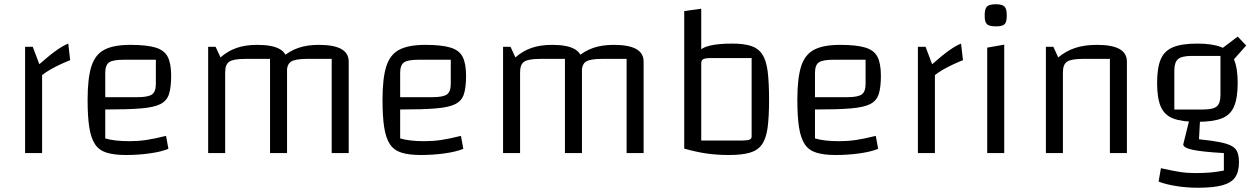

<svg xmlns="http://www.w3.org/2000/svg" viewBox="-20 -720 5910 903"><path d="M134 -500 165 -418Q214 -461 245 -483Q276 -505 301 -515L310 -437Q287 -428 263.5 -417Q240 -406 218 -393.5Q196 -381 178 -367V0H98V-500Z M572 9Q517 9 481.5 -2Q446 -13 427 -41.5Q408 -70 400 -120.5Q392 -171 392 -250Q392 -351 409.5 -407Q427 -463 470.5 -486Q514 -509 593 -509Q669 -509 711 -496.5Q753 -484 769 -452.5Q785 -421 785 -363Q785 -310 775 -278Q765 -246 734.5 -230.5Q704 -215 642 -210Q580 -205 475 -205H445V-263H627Q677 -263 695 -276Q713 -289 713 -325V-439H561Q511 -439 493 -426.5Q475 -414 475 -377V-69Q518 -56 589 -56Q629 -56 667 -61.5Q705 -67 761 -81L772 -20Q738 -6 683.5 1.5Q629 9 572 9Z M959 0V-500H994L1017 -450Q1051 -480 1092.5 -494.5Q1134 -509 1190 -509Q1260 -509 1295 -489.5Q1330 -470 1330 -430V0H1250V-443H1133Q1078 -443 1058.5 -430Q1039 -417 1039 -380V0ZM1250 0V-500L1307 -450Q1341 -480 1382.5 -494.5Q1424 -509 1480 -509Q1550 -509 1585 -489.5Q1620 -470 1620 -430V0H1540V-443H1423Q1368 -443 1348.5 -430Q1329 -417 1329 -380V0Z M1959 9Q1904 9 1868.5 -2Q1833 -13 1814 -41.5Q1795 -70 1787 -120.5Q1779 -171 1779 -250Q1779 -351 1796.5 -407Q1814 -463 1857.5 -486Q1901 -509 1980 -509Q2056 -509 2098 -496.5Q2140 -484 2156 -452.5Q2172 -421 2172 -363Q2172 -310 2162 -278Q2152 -246 2121.5 -230.5Q2091 -215 2029 -210Q1967 -205 1862 -205H1832V-263H2014Q2064 -263 2082 -276Q2100 -289 2100 -325V-439H1948Q1898 -439 1880 -426.5Q1862 -414 1862 -377V-69Q1905 -56 1976 -56Q2016 -56 2054 -61.5Q2092 -67 2148 -81L2159 -20Q2125 -6 2070.5 1.5Q2016 9 1959 9Z M2346 0V-500H2381L2404 -450Q2438 -480 2479.5 -494.5Q2521 -509 2577 -509Q2647 -509 2682 -489.5Q2717 -470 2717 -430V0H2637V-443H2520Q2465 -443 2445.5 -430Q2426 -417 2426 -380V0ZM2637 0V-500L2694 -450Q2728 -480 2769.5 -494.5Q2811 -509 2867 -509Q2937 -509 2972 -489.5Q3007 -470 3007 -430V0H2927V-443H2810Q2755 -443 2735.5 -430Q2716 -417 2716 -380V0Z M3425 -515Q3478 -515 3512 -504Q3546 -493 3565 -464.5Q3584 -436 3590.5 -384Q3597 -332 3597 -250Q3597 -169 3590 -118.5Q3583 -68 3563 -40Q3543 -12 3505.5 -1.5Q3468 9 3409 9Q3348 9 3311 0Q3274 -9 3255 -35.5Q3236 -62 3229.5 -113.5Q3223 -165 3223 -250Q3223 -337 3230 -389.5Q3237 -442 3257.5 -469Q3278 -496 3318.5 -505.5Q3359 -515 3425 -515ZM3515 -447H3325Q3298 -447 3288 -442Q3278 -437 3278 -422V-59H3467Q3494 -59 3504.5 -63Q3515 -67 3515 -78ZM3198 -668 3278 -679V-93V-43L3409 9Q3352 9 3303.5 2Q3255 -5 3198 -21Z M3910 9Q3855 9 3819.5 -2Q3784 -13 3765 -41.5Q3746 -70 3738 -120.5Q3730 -171 3730 -250Q3730 -351 3747.5 -407Q3765 -463 3808.5 -486Q3852 -509 3931 -509Q4007 -509 4049 -496.5Q4091 -484 4107 -452.5Q4123 -421 4123 -363Q4123 -310 4113 -278Q4103 -246 4072.5 -230.5Q4042 -215 3980 -210Q3918 -205 3813 -205H3783V-263H3965Q4015 -263 4033 -276Q4051 -289 4051 -325V-439H3899Q3849 -439 3831 -426.5Q3813 -414 3813 -377V-69Q3856 -56 3927 -56Q3967 -56 4005 -61.5Q4043 -67 4099 -81L4110 -20Q4076 -6 4021.5 1.5Q3967 9 3910 9Z M4333 -500 4364 -418Q4413 -461 4444 -483Q4475 -505 4500 -515L4509 -437Q4486 -428 4462.5 -417Q4439 -406 4417 -393.5Q4395 -381 4377 -367V0H4297V-500Z M4623 -496 4703 -510V0H4623ZM4664 -596Q4632 -596 4621.5 -606.5Q4611 -617 4611 -647Q4611 -678 4621.5 -689Q4632 -700 4664 -700Q4694 -700 4704.5 -689Q4715 -678 4715 -647Q4715 -617 4705 -606.5Q4695 -596 4664 -596Z M4899 0V-500H4934L4957 -450Q4993 -480 5036.5 -494.5Q5080 -509 5140 -509Q5210 -509 5245 -489.5Q5280 -470 5280 -430V0H5200V-443H5073Q5018 -443 4998.5 -430Q4979 -417 4979 -380V0Z M5611 -147Q5538 -147 5497 -163Q5456 -179 5439 -219Q5422 -259 5422 -330Q5422 -401 5439 -441Q5456 -481 5497 -498Q5538 -515 5611 -515Q5683 -515 5724.5 -498Q5766 -481 5783.5 -440.5Q5801 -400 5801 -330Q5801 -260 5784 -219.5Q5767 -179 5725.5 -163Q5684 -147 5611 -147ZM5503 -205H5639Q5685 -205 5702.5 -219.5Q5720 -234 5720 -273V-457H5584Q5538 -457 5520.5 -442Q5503 -427 5503 -388ZM5807 43Q5807 88 5789 114Q5771 140 5728.5 151.5Q5686 163 5614 163Q5561 163 5511.5 155Q5462 147 5429 134L5440 71Q5493 83 5528 88.5Q5563 94 5600 94Q5644 94 5675.5 91Q5707 88 5736 82V0Q5633 -6 5589 -15.5Q5545 -25 5545 -41L5574 -158H5624L5619 -65Q5679 -59 5716.5 -51.5Q5754 -44 5773.5 -33Q5793 -22 5800 -3.5Q5807 15 5807 43ZM5770 -426 5718 -485 5801 -548 5841 -506Z"/></svg>

Font: Changa ExtraLight Light
Style: Regular
Weight: 300
Version: Version 3.002; ttfautohint (v1.8.2)